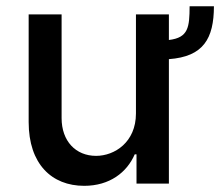

<svg xmlns="http://www.w3.org/2000/svg" viewBox="-20 -592 710 619"><path d="M669.7 -571.7H591.3C590.9 -504.6 587.7 -470.5 524.5 -463.1V-545.5H418.3V-226.2C418.3 -133.5 349.4 -89.5 289.8 -89.5C224.1 -89.5 178.6 -137.1 178.6 -211.3V-545.5H72.4V-198.5C72.4 -63.2 146.7 7.1 251.4 7.1C333.5 7.1 389.2 -36.2 414.4 -94.5H420.1V0H524.5V-401.3C635.7 -409.4 669.4 -467.3 669.7 -571.7Z"/></svg>

Font: Magic Ui Pro Medium
Style: Regular
Weight: 500
Designer: Stefan Endress, Andreas Faust
Version: Version 1.000;FEAKit 1.0